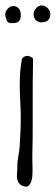

<svg xmlns="http://www.w3.org/2000/svg" viewBox="-30 -703 210 724"><path d="M159.7 -649.9C159.7 -666 144 -682.6 127.4 -682.6C119.6 -682.6 111.3 -678.7 105.5 -670.9C99.1 -664.6 96.7 -656.7 96.7 -648.9C96.7 -633.3 107.9 -618.7 125 -618.7C147.9 -618.7 159.7 -629.4 159.7 -649.9ZM47.9 -637.7C51.8 -670.9 34.2 -680.2 20 -680.2C4.9 -680.2 -10.3 -664.1 -10.3 -647.9C-10.3 -641.6 -6.8 -631.8 -2.9 -623C0.5 -617.7 5.9 -615.7 13.7 -615.7C26.4 -615.7 45.4 -615.7 47.9 -637.7ZM52.7 -480.5C46.4 -449.7 44.4 -414.6 44.4 -381.3C44.4 -355 45.9 -330.1 46.9 -309.1C47.9 -292.5 48.3 -275.4 48.3 -258.8C48.3 -221.2 46.4 -183.6 43.9 -147.5C43.5 -139.2 41.5 -128.4 39.6 -117.7C37.6 -102.5 34.7 -87.4 35.2 -69.8C35.2 -67.4 35.2 -63.5 34.7 -59.1C34.2 -54.7 33.7 -48.8 33.7 -43C33.7 -21 39.6 -0.5 71.3 1C89.4 -5.9 92.8 -31.7 92.8 -61.5C92.8 -69.8 92.3 -78.6 92.3 -86.4C91.8 -92.8 91.8 -109.4 91.8 -115.7C93.3 -157.2 93.3 -199.7 93.3 -241.7V-304.7C93.3 -363.8 93.3 -426.3 94.7 -482.4C81.1 -494.1 68.4 -495.6 56.2 -485.8Z"/></svg>

Font: Amatic Mod Bold ONEptTWO
Style: Bold
Weight: 700
Designer: David Occhino Design
Foundry: David Occhino Design
Version: Version 1.2